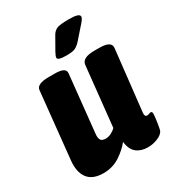

<svg xmlns="http://www.w3.org/2000/svg" viewBox="-177 -817 836 926"><g transform="rotate(-30 241.5 -354.5)"><path d="M126 9Q66 9 39.5 -26Q13 -61 20 -125L58 -493Q61 -525 129 -525H160Q193 -525 207.5 -517Q222 -509 220 -493L187 -176Q184 -153 191 -141.5Q198 -130 218 -130Q234 -130 249.5 -138Q265 -146 275 -156L310 -488Q314 -525 382 -525H410Q477 -525 473 -488L435 -148Q433 -127 447 -127Q453 -127 458.5 -129.5Q464 -132 469 -132Q474 -132 476 -127Q478 -122 476 -107Q475 -93 471 -67.5Q467 -42 464 -32Q456 -14 429 -3Q402 8 374 8Q336 8 311.5 -11.5Q287 -31 282 -75Q259 -45 218.5 -18Q178 9 126 9ZM254 -572Q206 -572 206 -587Q206 -595 217 -615L258 -687Q269 -705 286.5 -711.5Q304 -718 352 -718Q410 -718 410 -700Q410 -693 403.5 -683.5Q397 -674 384 -660L333 -602Q316 -584 301.5 -578Q287 -572 254 -572Z"/></g></svg>

Font: Asap Condensed Condensed ExtraBold
Style: Italic
Weight: 800
Width: 3
Italic angle: -6°
Designer: Pablo Cosgaya
Foundry: Omnibus-Type
Version: Version 3.001; ttfautohint (v1.8.4.7-5d5b)